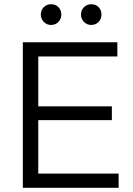

<svg xmlns="http://www.w3.org/2000/svg" viewBox="-20 -888 629 908"><path d="M88 0V-688H161V0ZM136 0V-67H541V0ZM136 -320V-385H509V-320ZM136 -621V-688H535V-621ZM221 -770Q201 -770 187 -784.5Q173 -799 173 -819Q173 -840 187 -854Q201 -868 221 -868Q243 -868 256.5 -854Q270 -840 270 -819Q270 -799 256.5 -784.5Q243 -770 221 -770ZM411 -770Q391 -770 377 -784.5Q363 -799 363 -819Q363 -840 377 -854Q391 -868 411 -868Q433 -868 446.5 -854Q460 -840 460 -819Q460 -799 446.5 -784.5Q433 -770 411 -770Z"/></svg>

Font: Outfit Thin Light
Style: Regular
Weight: 300
Version: Version 1.100;gftools[0.9.27]